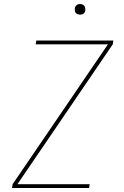

<svg xmlns="http://www.w3.org/2000/svg" viewBox="-20 -937 616 957"><path d="M40 0H424L427 -19H67L542 -716L545 -735H161L158 -716H518L43 -19ZM379 -864Q385 -864 391 -866Q397 -868 400.5 -873Q404 -878 405 -884Q406 -892 404 -900Q402 -908 395 -912.5Q388 -917 379 -917Q373 -917 367.5 -915Q362 -913 358 -907.5Q354 -902 353 -897Q352 -888 354 -880Q356 -872 363.5 -868Q371 -864 379 -864Z"/></svg>

Font: Iosevka Sparkle Thin
Style: Italic
Weight: 100
Italic angle: -9°
Designer: Belleve Invis
Foundry: Belleve Invis
Version: Version 4.5.0; ttfautohint (v1.8.3)